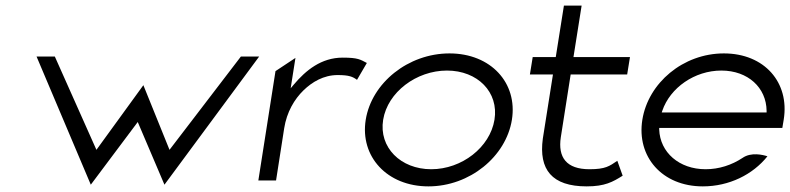

<svg xmlns="http://www.w3.org/2000/svg" viewBox="-20 -652 2811 683"><path d="M110 -451 303 5 470 -218 565 5 902 -451H837L583 -119L490 -349L323 -119L175 -451Z M899 -10H962L991 -196C1000 -253 1027 -299 1060 -331C1090 -360 1131 -385 1181 -385C1222 -385 1235 -379 1250 -368L1285 -428C1262 -440 1254 -447 1199 -447C1123 -447 1068 -402 1025 -351L1014 -338L1031 -446L960 -399Z M1281 -226C1260 -95 1357 11 1504 11C1651 11 1780 -95 1801 -226C1822 -357 1726 -462 1579 -462C1432 -462 1302 -357 1281 -226ZM1343 -226C1359 -324 1461 -401 1570 -401C1679 -401 1755 -324 1739 -226C1723 -128 1623 -50 1514 -50C1405 -50 1327 -128 1343 -226Z M1865 -387H1947L1911 -159C1896 -49 1943 11 2067 11C2132 11 2160 -5 2195 -27L2176 -80C2148 -61 2134 -50 2077 -50C1995 -50 1964 -92 1975 -164L2010 -387H2211L2221 -449H2020L2049 -632H1986L1957 -449H1875Z M2265 -226C2244 -95 2335 11 2480 11C2574 11 2658 -31 2710 -96C2695 -101 2652 -112 2621 -90C2583 -65 2538 -50 2490 -50C2396 -50 2328 -110 2325 -191V-197H2763L2768 -227C2789 -358 2700 -462 2555 -462C2410 -462 2286 -357 2265 -226ZM2334 -252 2336 -258C2364 -340 2451 -401 2546 -401C2641 -401 2706 -340 2707 -258V-252Z"/></svg>

Font: Charger Sport
Style: LitExtObl
Weight: 300
Designer: Jasper
Foundry: Cannot Into Space Fonts
Version: Version 1.1